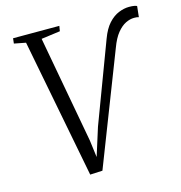

<svg xmlns="http://www.w3.org/2000/svg" viewBox="-111 -843 897 952"><g transform="rotate(-15 338.0 -367.0)"><path d="M235.5 9 97.5 -705 38 -716.5 41 -743H278.5L274 -716.5L177 -703.5L277.5 -155L294 -27L277 -29.5L334 -210L488.5 -621Q506 -668.5 530.5 -695.2Q555 -722 582.8 -733.2Q610.5 -744.5 636.5 -744.5Q652.5 -744.5 663 -742.5Q673.5 -740.5 676.5 -738L670.5 -682.5Q665.5 -684 660.5 -684.8Q655.5 -685.5 647 -685.5Q625.5 -685.5 603 -674.5Q580.5 -663.5 559.2 -637.5Q538 -611.5 521 -565.5L299 6Z"/></g></svg>

Font: Merriweather 96pt Light
Style: Italic
Weight: 300
Italic angle: -7.8°
Version: Version 2.101